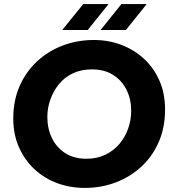

<svg xmlns="http://www.w3.org/2000/svg" viewBox="-20 -909 844 941"><path d="M395 12Q323 12 260 -11.5Q197 -35 149 -79.5Q101 -124 73 -187Q45 -250 45 -328Q45 -417 76.5 -488Q108 -559 163 -609.5Q218 -660 289 -686.5Q360 -713 440 -713Q512 -713 575 -689Q638 -665 686 -620.5Q734 -576 761.5 -513.5Q789 -451 789 -372Q789 -284 758 -213Q727 -142 672 -91.5Q617 -41 546 -14.5Q475 12 395 12ZM404 -131Q456 -131 497 -151Q538 -171 566 -204.5Q594 -238 608.5 -280Q623 -322 623 -366Q623 -422 600.5 -468Q578 -514 535 -541.5Q492 -569 430 -569Q378 -569 337 -549.5Q296 -530 268.5 -496Q241 -462 226.5 -420.5Q212 -379 212 -335Q212 -279 234.5 -232.5Q257 -186 299.5 -158.5Q342 -131 404 -131ZM473 -762 575 -889H699L597 -762ZM285 -762 388 -889H512L410 -762Z"/></svg>

Font: MuseoModerno Thin
Style: Bold Italic
Weight: 700
Italic angle: -9°
Version: Version 1.003